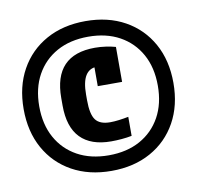

<svg xmlns="http://www.w3.org/2000/svg" viewBox="-61 -803 622 606"><g transform="rotate(-10 250.0 -500.0)"><path d="M250 -260Q178 -260 124 -290Q70 -320 40 -374Q10 -428 10 -500Q10 -572 40 -626Q70 -680 124 -710Q178 -740 250 -740Q322 -740 376 -710Q430 -680 460 -626Q490 -572 490 -500Q490 -428 460 -374Q430 -320 376 -290Q322 -260 250 -260ZM265 -352Q200 -352 166.5 -386.5Q133 -421 133 -490V-514Q133 -652 265 -652Q282 -652 299.5 -649.5Q317 -647 331 -643V-531H253V-632L290 -582Q277 -592 262 -592Q237 -592 224.5 -572Q212 -552 212 -511V-493Q212 -448 225.5 -430Q239 -412 272 -412Q285 -412 300.5 -414Q316 -416 331 -419V-358Q316 -355 298.5 -353.5Q281 -352 265 -352ZM250 -310Q308 -310 350.5 -333.5Q393 -357 416.5 -399.5Q440 -442 440 -500Q440 -558 416.5 -600.5Q393 -643 350.5 -666.5Q308 -690 250 -690Q192 -690 149.5 -666.5Q107 -643 83.5 -600.5Q60 -558 60 -500Q60 -442 83.5 -399.5Q107 -357 149.5 -333.5Q192 -310 250 -310Z"/></g></svg>

Font: M PLUS Code Latin SemiBold
Style: Regular
Weight: 600
Designer: Coji Morishita
Foundry: UNDERFOREST DESIGN
Version: Version 1.002; ttfautohint (v1.8.3)